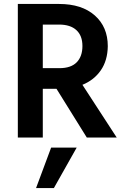

<svg xmlns="http://www.w3.org/2000/svg" viewBox="-20 -694 629 969"><path d="M278 -570H196V-350H280Q338 -350 367 -379.5Q396 -409 396 -462Q396 -514 365.5 -542Q335 -570 278 -570ZM252 255H162L238 51H367ZM196 0H70V-674H278Q393 -674 458.5 -616Q524 -558 524 -461Q523 -389 489 -339.5Q455 -290 396 -266L569 0H418L265 -246H196Z"/></svg>

Font: Hind Vadodara SemiBold
Style: Regular
Weight: 600
Designer: Hitesh Malaviya
Foundry: Indian Type Foundry
Version: Version 1.001;PS 1.0;hotconv 1.0.86;makeotf.lib2.5.63406; tt